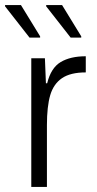

<svg xmlns="http://www.w3.org/2000/svg" viewBox="-45 -741 384 761"><path d="M79 -510H133L137 -411H142Q157 -472 195.5 -495Q234 -518 295 -518V-454Q234 -454 200.5 -431Q167 -408 154 -363.5Q141 -319 141 -245V0H79ZM72 -592 -25 -716V-721H38L114 -597V-592ZM235 -592 138 -716V-721H201L277 -597V-592Z"/></svg>

Font: Saira Semi Condensed Light
Style: Regular
Weight: 300
Width: 4
Designer: Hector Gatti with collaboration of the Omnibus-Type team
Foundry: Omnibus-Type
Version: Version 1.001; ttfautohint (v1.8)